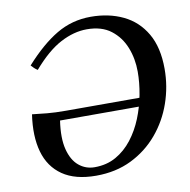

<svg xmlns="http://www.w3.org/2000/svg" viewBox="-81 -795 879 890"><g transform="rotate(-10 358.5 -350.0)"><path d="M403 -715Q488 -715 555 -683Q622 -651 660.5 -585Q699 -519 699 -418Q699 -335 672 -257.5Q645 -180 593 -118.5Q541 -57 467.5 -21Q394 15 301 15Q203 15 143.5 -26Q84 -67 63 -141.5Q42 -216 57 -317Q90 -313 127 -309.5Q164 -306 216 -306H590L584 -266H180Q168 -185 181.5 -131.5Q195 -78 227 -51.5Q259 -25 301 -25Q358 -25 402 -50Q446 -75 478.5 -117Q511 -159 532 -211Q553 -263 563.5 -319Q574 -375 574 -427Q574 -488 553 -541Q532 -594 488.5 -627.5Q445 -661 375 -661Q314 -661 250.5 -627.5Q187 -594 119 -515Q110 -521 103.5 -527Q97 -533 90 -541Q168 -628 241.5 -671.5Q315 -715 403 -715Z"/></g></svg>

Font: Poltawski Nowy
Style: Italic
Weight: 400
Italic angle: -12°
Designer: Adam Pótawski, Mateusz Machalski, Borys Kosmynka, Ania Wieluska
Foundry: Capitalics.wtf
Version: Version 1.001;gftools[0.9.25]